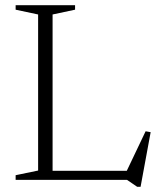

<svg xmlns="http://www.w3.org/2000/svg" viewBox="-20 -696 622 743"><path d="M524 27H511L471.5 0H151.5V-35H505L463 -19L543.5 -188L563 -184.5ZM183.5 -640V0H40.5V-18L127.5 -36V-640L40.5 -658.5V-676H270.5V-658.5Z"/></svg>

Font: Newsreader 16pt 16pt Light
Style: Regular
Weight: 300
Version: Version 1.003